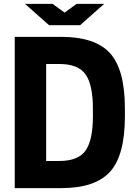

<svg xmlns="http://www.w3.org/2000/svg" viewBox="-20 -970 703 990"><path d="M624 -370Q624 -169 547.5 -84.5Q471 0 295 0H56V-780H295Q471 -780 547.5 -695.5Q624 -611 624 -410ZM218 -140H286Q384 -140 421.5 -194Q459 -248 459 -370V-410Q459 -532 421.5 -586Q384 -640 286 -640H218ZM109 -950H251L313 -905L375 -950H517L393 -840H233Z"/></svg>

Font: Cooper Hewitt
Style: Bold
Weight: 711
Designer: Village Type and Design LLC
Foundry: Cooper Hewitt Smithsonian Design Museum
Version: 1.000